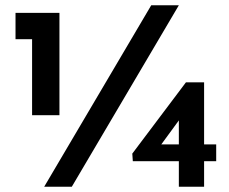

<svg xmlns="http://www.w3.org/2000/svg" viewBox="-20 -710 871 730"><path d="M660 -690 253 0H148L555 -690ZM39 -661H206V-272H102V-561H39ZM802 -161V-97H485L483 -126L687 -397H756V0H660V-281L684 -285L564 -121L549 -161Z"/></svg>

Font: Josefin Sans Thin SemiBold
Style: Regular
Weight: 600
Version: Version 2.000